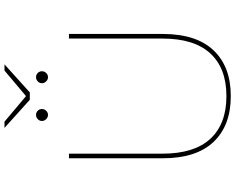

<svg xmlns="http://www.w3.org/2000/svg" viewBox="-114 -906 1023 834"><g transform="rotate(-90 397.0 -488.5)"><path d="M127 -293V-700H147V-294Q147 -156 211.5 -86Q276 -16 397 -16Q518 -16 582.5 -86Q647 -156 647 -294V-700H667V-293Q667 -147 596 -72Q525 3 397 3Q269 3 198 -72Q127 -147 127 -293ZM453 -817Q453 -828 461 -835.5Q469 -843 479 -843Q490 -843 497.5 -835.5Q505 -828 505 -817Q505 -807 497.5 -799Q490 -791 479 -791Q469 -791 461 -799Q453 -807 453 -817ZM289 -817Q289 -828 297 -835.5Q305 -843 315 -843Q326 -843 333.5 -835.5Q341 -828 341 -817Q341 -807 333.5 -799Q326 -791 315 -791Q305 -791 297 -799Q289 -807 289 -817ZM259 -980H286L400 -884H394L508 -980H535L413 -870H381Z"/></g></svg>

Font: iiserrat Thin
Style: Regular
Weight: 100
Designer: Akira Ohta
Foundry: Akira Ohta
Version: Version 1.200;Glyphs 3.3.1 (3343)